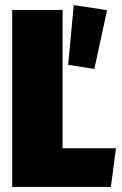

<svg xmlns="http://www.w3.org/2000/svg" viewBox="-20 -735 478 755"><path d="M226 -696V-152H436L416 0H28V-696ZM351 -464 401 -695 270 -715 248 -480Z"/></svg>

Font: Fira Sans Extra Condensed Black
Style: Regular
Weight: 900
Width: 1
Designer: Carrois Corporate & Edenspiekermann AG
Foundry: Carrois Corporate GbR & Edenspiekermann AG
Version: Version 4.203